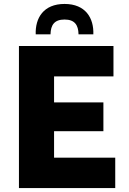

<svg xmlns="http://www.w3.org/2000/svg" viewBox="-20 -953 653 973"><path d="M236 -779C237 -827 256 -854 307 -854C358 -854 377 -827 378 -779H453C456 -861 414 -933 307 -933C200 -933 158 -861 161 -779ZM254 -154V-288H504V-434H254V-566H555V-720H76V0H564V-154Z"/></svg>

Font: Kufam Arabic Latin Roman Bold
Style: Regular
Weight: 700
Designer: Wael Morcos & Artur Schmal
Version: Version 1.200;PS 001.200;hotconv 1.0.88;makeotf.lib2.5.64775